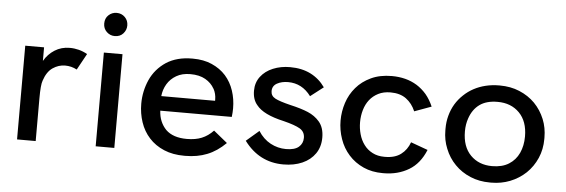

<svg xmlns="http://www.w3.org/2000/svg" viewBox="-47 -851 2965 1006"><g transform="rotate(5 1435.0 -348.5)"><path d="M165.5 0H67.5V-493H166.5V-421.5Q187.5 -458 222.2 -480Q257 -502 301 -502Q351 -502 394 -477.5L347 -392Q318 -407.5 285 -407.5Q250.5 -407.5 220 -386.8Q189.5 -366 174 -318Q165.5 -296.5 165.5 -224Z M579 0H481V-493H579ZM530 -584Q505.5 -584 487.5 -601.2Q469.5 -618.5 469.5 -645Q469.5 -672.5 487.5 -689.2Q505.5 -706 530 -706Q556 -706 573.5 -688.5Q591 -671 591 -645Q591 -621 574.5 -602.5Q558 -584 530 -584Z M952.5 9H948Q887 9 841 -10.5Q793.5 -30.5 762 -65.5Q730.5 -100 715 -146.5Q699.5 -192.5 699.5 -243.5Q699.5 -309 726 -369Q753 -429 809.5 -466.5Q865.5 -502 944 -502H948.5Q1005.5 -502 1048.5 -483Q1093 -463.5 1122.5 -430.5Q1152 -397 1166.5 -353Q1181 -309.5 1181 -260.5Q1181 -239.5 1178 -215.5H802Q805 -156 842.5 -117Q880.5 -80 953 -80Q999 -80 1031.5 -93.5Q1064.5 -107 1092 -136L1164.5 -77Q1118.5 -31.5 1067.5 -11.5Q1016.5 9 952.5 9ZM1083.5 -292V-299Q1083.5 -329 1069.5 -355H1069Q1053.5 -383.5 1022 -401.8Q990.5 -420 942.5 -420Q899.5 -420 869 -402.2Q838.5 -384.5 821.2 -355.5Q804 -326.5 800.5 -292Z M1468.5 9Q1341 9 1262 -97.5L1329 -155Q1355 -114 1393.5 -93.2Q1432 -72.5 1475.5 -72.5Q1521 -72.5 1542.5 -91Q1564 -109.5 1564 -139Q1564 -171 1537.5 -186.8Q1511 -202.5 1450.5 -217.5Q1342.5 -241.5 1306.5 -288Q1282 -316 1282 -362.5Q1282 -405.5 1306 -437Q1330 -468.5 1370.5 -485.2Q1411 -502 1460 -502Q1522 -502 1568.2 -478.8Q1614.5 -455.5 1645 -412L1577 -359.5Q1530 -423 1456.5 -423Q1422.5 -423 1398.2 -409.5Q1374 -396 1374 -368.5Q1374 -343.5 1397.2 -331Q1420.5 -318.5 1478 -304.5Q1535.5 -291.5 1572.2 -276Q1609 -260.5 1633.5 -232Q1660 -201 1660 -149Q1660 -100 1635.5 -64.5Q1611 -29 1567.8 -10Q1524.5 9 1468.5 9Z M1996 9H1991.5Q1934.5 9 1890 -11Q1843.5 -32 1812 -67.5Q1780 -103 1764 -149.5Q1747.5 -196.5 1747.5 -246.5Q1747.5 -294 1762.5 -340Q1777.5 -386 1808.5 -422Q1839 -458 1886 -480Q1932.5 -502 1995.5 -502Q2032.5 -502 2066 -493.5Q2099 -485 2127.5 -467.5Q2155.5 -450 2178.5 -423.5Q2201 -396.5 2216.5 -360.5L2127.5 -328Q2110.5 -368.5 2078 -392.5Q2046 -416 1995.5 -416Q1959 -416 1931.5 -402Q1904 -388 1886 -365Q1868 -342 1859 -311Q1850 -280.5 1850 -246.5Q1850 -214.5 1858.5 -184Q1867 -153 1885 -129Q1902.5 -105 1930 -91Q1956.5 -77 1992.5 -77H1996Q2048 -77 2079.5 -101Q2111 -124.5 2125.5 -165L2215 -132.5Q2185 -59 2128.5 -25.5Q2070.5 9 1996 9Z M2563 9H2555Q2499 9 2452.5 -10.5Q2404.5 -30.5 2370.5 -65.5Q2336 -100.5 2317.5 -147.5Q2299 -192 2299 -243V-252.5Q2299 -288 2307.5 -319.5Q2316.5 -353.5 2333.5 -382Q2350.5 -410 2374.5 -432.5Q2398 -455 2427 -470.5Q2456 -486 2489.5 -494Q2523 -502 2559 -502H2563Q2620 -502 2666.5 -482.5Q2714.5 -462.5 2748.5 -428Q2782.5 -393 2801.5 -346.5Q2819.5 -302 2819.5 -251V-243Q2819.5 -188.5 2799.5 -142.5Q2779 -95.5 2743.5 -61.5Q2708 -28 2660.5 -9Q2614 9 2563 9ZM2559 -77.5Q2611.5 -77.5 2646.8 -99.5Q2682 -121.5 2699.8 -160Q2717.5 -198.5 2717.5 -247Q2717.5 -326.5 2673.8 -371Q2630 -415.5 2559 -415.5Q2500.5 -415.5 2464.8 -389.8Q2429 -364 2412.5 -315.5Q2401.5 -284 2401.5 -247Q2401.5 -166.5 2445.2 -122Q2489 -77.5 2559 -77.5Z"/></g></svg>

Font: Acari Sans Neue SemiBold
Style: Regular
Weight: 600
Designer: Alfredo Marco Pradil (font), Cristiano Sobral (main changes)
Foundry: Hanken Design Co. (font), Cristiano Sobral (main changes)
Version: Version 2.459;March 19, 2022;FontCreator 14.0.0.2808 64-bit;